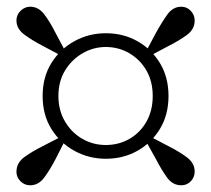

<svg xmlns="http://www.w3.org/2000/svg" viewBox="-20 -652 630 572"><path d="M420 -482 411 -491 444 -553Q461 -584 478 -608Q495 -632 520 -632Q537 -632 548.5 -619.5Q560 -607 560 -591Q560 -565 537 -548Q514 -531 482 -515ZM154 -366Q154 -323 174 -289.5Q194 -256 226 -238Q258 -220 295 -220Q334 -220 366 -238.5Q398 -257 416.5 -290Q435 -323 435 -366Q435 -409 416.5 -441.5Q398 -474 366 -493Q334 -512 295 -512Q258 -512 225.5 -493Q193 -474 173.5 -441.5Q154 -409 154 -366ZM107 -366Q107 -422 133 -464Q159 -506 202 -529.5Q245 -553 295 -553Q347 -553 389 -529.5Q431 -506 456.5 -464Q482 -422 482 -366Q482 -310 456.5 -268Q431 -226 389 -202.5Q347 -179 295 -179Q245 -179 202 -202.5Q159 -226 133 -268Q107 -310 107 -366ZM179 -491 170 -482 108 -515Q77 -531 53 -548.5Q29 -566 29 -591Q29 -608 41.5 -620Q54 -632 70 -632Q95 -632 112.5 -608.5Q130 -585 146 -553ZM170 -249 178 -242 146 -179Q130 -148 112.5 -124Q95 -100 70 -100Q53 -100 41 -112Q29 -124 29 -140Q29 -167 52.5 -184Q76 -201 108 -217ZM410 -240 420 -249 481 -217Q513 -201 536.5 -183.5Q560 -166 560 -141Q560 -124 548.5 -112Q537 -100 520 -100Q494 -100 477 -124Q460 -148 444 -179Z"/></svg>

Font: Noto Serif SC ExtraLight
Style: Bold
Weight: 700
Version: Version 2.002-H1;hotconv 1.1.0;makeotfexe 2.6.0